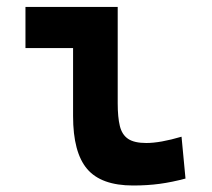

<svg xmlns="http://www.w3.org/2000/svg" viewBox="-20 -538 626 567"><path d="M373 9.8Q278.8 9.8 237.3 -39.1Q195.8 -87.9 195.8 -195.3V-517.6H327.6V-232.9Q327.6 -191.9 333.9 -166Q340.2 -140.1 358.4 -127.9Q376.6 -115.7 412.1 -115.7Q453.1 -115.7 516.1 -134.3L527.8 -10.7Q487.8 0 451.4 4.9Q415 9.8 373 9.8ZM55.2 -396V-517.6H218.8V-396Z"/></svg>

Font: Cascadia Mono PL
Style: Regular
Weight: 400
Monospace: yes
Designer: Aaron Bell
Foundry: Saja Typeworks
Version: Version 2102.003